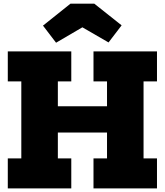

<svg xmlns="http://www.w3.org/2000/svg" viewBox="-20 -1052 920 1072"><path d="M668.5 -458.5V-312H202V-458.5ZM23.5 -597.5V-765H378V-597.5H303V-167.5H378V0H23.5V-167.5H99V-597.5ZM502 -597.5V-765H856.5V-597.5H781.5V-167.5H856.5V0H502V-167.5H577.5V-597.5ZM506.5 -1031.5 659 -910.5 586 -815 440 -899.5 293 -813.5 220 -909 373.5 -1031.5Z"/></svg>

Font: Hepta Slab ExtraBold
Style: Regular
Weight: 800
Designer: Michael LaGattuta
Foundry: Michael LaGattuta
Version: Version 1.102